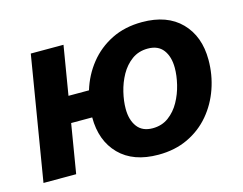

<svg xmlns="http://www.w3.org/2000/svg" viewBox="-83 -680 1033 817"><g transform="rotate(-15 434.0 -271.5)"><path d="M17.6 0 107.9 -545.9H252L216.3 -330.6H306.6Q325.7 -393.6 365.7 -443.8Q405.8 -494.1 464.6 -523.4Q523.4 -552.7 599.1 -552.7Q709.5 -552.7 770.5 -490.5Q831.5 -428.2 831.5 -324.7Q831.5 -258.8 810.5 -198.5Q789.6 -138.2 749.8 -91.1Q710 -43.9 652.6 -16.6Q595.2 10.7 522 10.7Q411.6 10.7 350.8 -51Q290 -112.8 290 -215.8H197.3L161.6 0ZM527.3 -104.5Q567.9 -104.5 597.7 -126.5Q627.4 -148.4 646.5 -182.9Q665.5 -217.3 674.8 -256.1Q684.1 -294.9 684.1 -328.6Q684.1 -377.9 661.6 -407.7Q639.2 -437.5 593.8 -437.5Q553.2 -437.5 523.4 -415.8Q493.7 -394 474.6 -359.9Q455.6 -325.7 446.3 -286.9Q437 -248 437 -213.9Q437 -165 459.5 -134.8Q481.9 -104.5 527.3 -104.5Z"/></g></svg>

Font: Inter
Style: Bold Italic
Weight: 700
Italic angle: -9.39999°
Designer: Rasmus Andersson
Foundry: rsms
Version: Version 4.001;git-9221beed3